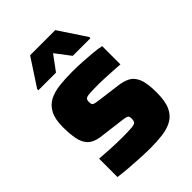

<svg xmlns="http://www.w3.org/2000/svg" viewBox="-211 -816 923 923"><g transform="rotate(-45 250.5 -354.5)"><path d="M262 8Q228 8 189 6Q150 4 113.5 1Q77 -2 48 -6V-131Q65 -130 85 -128.5Q105 -127 125 -126Q145 -125 163 -124.5Q181 -124 196 -124Q244 -124 264.5 -126Q285 -128 290 -135Q295 -142 295 -156Q295 -166 292.5 -171.5Q290 -177 279.5 -179.5Q269 -182 244 -185L125 -200Q85 -206 65 -226.5Q45 -247 38.5 -281.5Q32 -316 32 -362Q32 -415 48.5 -446.5Q65 -478 94.5 -493.5Q124 -509 164.5 -513.5Q205 -518 251 -518Q285 -518 321 -516Q357 -514 388.5 -511Q420 -508 441 -503V-379Q414 -381 387 -382.5Q360 -384 337.5 -385Q315 -386 301 -386Q259 -386 238.5 -384.5Q218 -383 212 -377.5Q206 -372 206 -358Q206 -348 208.5 -342.5Q211 -337 220 -334.5Q229 -332 251 -329L360 -315Q393 -311 417.5 -299Q442 -287 455.5 -255.5Q469 -224 469 -160Q469 -101 453.5 -67.5Q438 -34 409.5 -18Q381 -2 343.5 3Q306 8 262 8ZM74 -570V-578L165 -717H336L428 -578V-570H308L250 -646L194 -570Z"/></g></svg>

Font: Saira Thin ExtraBold
Style: Regular
Weight: 800
Version: Version 1.101